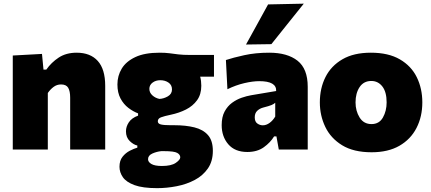

<svg xmlns="http://www.w3.org/2000/svg" viewBox="-20 -796 2294 1022"><path d="M48 0V-500.5L203.5 -509L211.5 -425.5H226.5Q253 -463.5 292.5 -489.5Q332 -515.5 388 -515.5Q461 -515.5 500.5 -471.5Q540 -427.5 540 -339V0H353.5V-276Q353.5 -311 343 -328.8Q332.5 -346.5 305 -346.5Q282.5 -346.5 265 -333.2Q247.5 -320 234.5 -301V0Z M816.5 205.5Q740 205.5 696.2 189.5Q652.5 173.5 634.2 147.5Q616 121.5 616 91.5Q616 59 632.2 38.5Q648.5 18 670.8 6.5Q693 -5 711 -10V-21.5Q691 -25.5 670.8 -45Q650.5 -64.5 650.5 -97Q650.5 -122 665.8 -145Q681 -168 715 -180.5V-192.5Q688.5 -202.5 663.2 -221.8Q638 -241 621.5 -271.8Q605 -302.5 605 -346.5Q605 -392.5 628 -430.8Q651 -469 700.5 -492.2Q750 -515.5 829.5 -515.5Q860 -515.5 882.5 -512.5Q904.5 -509.5 929.2 -506.5Q954 -503.5 991.5 -503.5H1119V-388H1045.5Q1051.5 -365.5 1051.5 -339.5Q1051.5 -293.5 1029 -262.5Q1006.5 -231.5 969.8 -213Q933 -194.5 890 -185.5Q854 -178 837 -171.5Q820 -165 820 -150.5Q820 -137.5 836.5 -133.5Q853 -129.5 889 -129.5H908Q968.5 -129.5 1014.8 -118Q1061 -106.5 1087 -77Q1113 -47.5 1113 7Q1113 62.5 1086.5 100.8Q1060 139 1016.5 162Q973 185 920.5 195.2Q868 205.5 816.5 205.5ZM828.5 -269.5Q851.5 -270.5 873.5 -283.2Q895.5 -296 895.5 -320Q895.5 -343.5 877.2 -356.2Q859 -369 833 -369Q809 -369 792 -356.2Q775 -343.5 775 -323Q775 -303 791 -288.5Q807 -274 828.5 -269.5ZM842 87.5Q891.5 87.5 915.5 71Q939.5 54.5 939.5 41.5Q939.5 27 923.2 17.8Q907 8.5 852.5 8.5H838.5Q814 11 791 21.2Q768 31.5 768 51.5Q768 66.5 786 77Q804 87.5 842 87.5Z M1296.5 13Q1230.5 13 1195.2 -28Q1160 -69 1160 -130Q1160 -173.5 1175.5 -202.2Q1191 -231 1215.2 -248.8Q1239.5 -266.5 1266.5 -275.8Q1293.5 -285 1316.5 -289L1450 -311.5Q1452.5 -364 1360 -364Q1325.5 -364 1280.5 -353.5Q1235.5 -343 1190.5 -321L1182.5 -476.5Q1220 -489 1280 -502.2Q1340 -515.5 1413 -515.5Q1509.5 -515.5 1563.8 -472.8Q1618 -430 1618 -334V0H1464L1451.5 -70H1439Q1419.5 -37.5 1384.2 -12.2Q1349 13 1296.5 13ZM1379 -129Q1397.5 -129 1415 -141.8Q1432.5 -154.5 1445 -175.5V-249Q1437.5 -242 1425 -236.8Q1412.5 -231.5 1381 -223.5Q1362 -218.5 1349 -206Q1336 -193.5 1336 -171.5Q1336 -148.5 1349.5 -138.8Q1363 -129 1379 -129ZM1289.5 -559Q1319 -612.5 1348.5 -666Q1377.5 -719 1407 -772.5L1597 -776.5Q1552 -720.5 1508.8 -666.5Q1465.5 -612.5 1424.5 -561Z M1958 14.5Q1862 14.5 1801.2 -22.8Q1740.5 -60 1711.5 -120.5Q1682.5 -181 1682.5 -251Q1682.5 -326 1712.5 -385.8Q1742.5 -445.5 1802.8 -480.5Q1863 -515.5 1954 -515.5Q2047.5 -515.5 2108.2 -480.2Q2169 -445 2198.5 -385Q2228 -325 2228 -251Q2228 -175 2197 -114.8Q2166 -54.5 2106 -20Q2046 14.5 1958 14.5ZM1957.5 -135.5Q1998.5 -135.5 2018.2 -170.5Q2038 -205.5 2038 -251Q2038 -306.5 2015.2 -335.8Q1992.5 -365 1956.5 -365Q1916 -365 1894.2 -332.5Q1872.5 -300 1872.5 -251Q1872.5 -205.5 1894.2 -170.5Q1916 -135.5 1957.5 -135.5Z"/></svg>

Font: Heraclito ExtraBold
Style: Regular
Weight: 800
Designer: Kostas Bartsokas (font) & Cristiano Sobral (main changes)
Foundry: Kostas Bartsokas (font) & Cristiano Sobral (main changes)
Version: Version 1.00;July 8, 2020;FontCreator 13.0.0.2655 64-bit